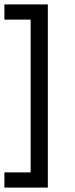

<svg xmlns="http://www.w3.org/2000/svg" viewBox="-34 -750 338 871"><path d="M183 101V-730H-14V-661H105V32H-14V101Z"/></svg>

Font: Karla ExtraLight
Style: Regular
Weight: 400
Version: Version 2.001